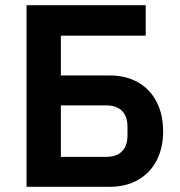

<svg xmlns="http://www.w3.org/2000/svg" viewBox="-20 -718 691 738"><path d="M82 0V-698H540V-581H214V-428H401Q465 -428 511.5 -401Q558 -374 582.5 -325.5Q607 -277 607 -213Q607 -150 582.5 -102Q558 -54 511.5 -27Q465 0 401 0ZM214 -115H388Q414 -115 432 -124Q450 -133 460 -151.5Q470 -170 470 -196V-232Q470 -259 460 -277Q450 -295 432 -304Q414 -313 388 -313H214Z"/></svg>

Font: IBM Plex Sans SemiBold
Style: Regular
Weight: 600
Designer: Mike Abbink, Paul van der Laan, Pieter van Rosmalen
Foundry: Bold Monday
Version: Version 3.201